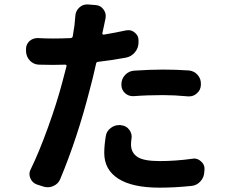

<svg xmlns="http://www.w3.org/2000/svg" viewBox="-20 -823 1040 875"><path d="M589.8 -384.8Q587.9 -384.8 585 -384.8Q565.4 -384.8 549.8 -398.4Q533.2 -414.1 533.2 -436.5V-438.5Q533.2 -462.9 549.8 -481Q566.4 -499 590.8 -501Q665 -505.9 722.7 -505.9Q780.3 -505.9 839.8 -502Q864.3 -500 880.4 -481.9Q896.5 -463.9 895.5 -439.5V-435.5Q894.5 -412.1 877 -397.5Q862.3 -383.8 842.8 -383.8Q839.8 -383.8 836.9 -383.8Q774.4 -389.6 723.6 -389.6Q650.4 -389.6 589.8 -384.8ZM554.7 -684.6Q560.5 -685.5 565.4 -685.5Q581.1 -685.5 593.8 -674.8Q611.3 -661.1 611.3 -639.6V-629.9Q611.3 -604.5 595.2 -585Q579.1 -565.4 554.7 -560.5Q493.2 -548.8 425.8 -541Q418.9 -540 418 -533.2Q402.3 -462.9 388.7 -413.1Q333 -195.3 254.9 -7.8Q246.1 14.6 223.6 24.4Q210.9 30.3 197.3 30.3Q187.5 30.3 177.7 27.3L147.5 17.6Q127 9.8 118.2 -10.7Q114.3 -20.5 114.3 -29.3Q114.3 -41 120.1 -51.8Q158.2 -129.9 198.7 -242.2Q239.3 -354.5 263.7 -447.3Q270.5 -472.7 283.2 -521.5Q284.2 -524.4 282.2 -526.4Q280.3 -528.3 277.3 -528.3Q239.3 -527.3 219.7 -527.3Q188.5 -527.3 157.2 -528.3Q132.8 -529.3 116.2 -546.9Q99.6 -564.5 98.6 -588.9V-597.7Q97.7 -620.1 114.3 -635.7Q129.9 -649.4 150.4 -649.4Q152.3 -649.4 154.3 -649.4Q186.5 -647.5 221.7 -647.5Q261.7 -647.5 302.7 -649.4Q309.6 -650.4 311.5 -657.2Q316.4 -685.5 319.3 -707Q321.3 -727.5 323.2 -749Q324.2 -772.5 340.8 -788.1Q356.4 -802.7 376 -802.7Q377.9 -802.7 380.9 -802.7L417 -799.8Q439.5 -797.9 452.1 -779.3Q461.9 -765.6 461.9 -750Q461.9 -745.1 460.9 -739.3Q454.1 -706.1 453.1 -702.1L446.3 -670.9Q446.3 -668.9 447.8 -667Q449.2 -665 452.1 -665Q504.9 -673.8 554.7 -684.6ZM461.9 -201.2Q464.8 -225.6 485.4 -240.2Q502 -252.9 522.5 -252.9Q526.4 -252.9 529.3 -252.9L533.2 -252Q555.7 -250 569.3 -231.4Q580.1 -216.8 580.1 -199.2Q580.1 -195.3 579.1 -190.4Q577.1 -175.8 577.1 -164.1Q577.1 -127.9 605.5 -108.4Q633.8 -88.9 708 -88.9Q779.3 -88.9 857.4 -99.6Q861.3 -100.6 864.3 -100.6Q881.8 -100.6 895.5 -87.9Q913.1 -73.2 912.1 -51.8L911.1 -40Q910.2 -14.6 893.1 3.9Q876 22.5 851.6 24.4Q776.4 32.2 707 32.2Q583 32.2 519 -8.8Q455.1 -49.8 455.1 -126Q455.1 -159.2 461.9 -201.2Z"/></svg>

Font: Gen Jyuu Gothic Bold
Style: Bold
Weight: 700
Designer: [Source Han Sans]
Ryoko NISHIZUKA  (kana & ideographs); Paul D. Hunt (Latin, Greek & Cyrillic); Wenlong ZHANG  (bopomofo
Version: Version 1.002.20150607